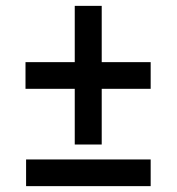

<svg xmlns="http://www.w3.org/2000/svg" viewBox="-20 -635 603 655"><path d="M235 -142V-332H67V-423H235V-615H327V-423H494V-332H327V-142ZM69 0V-91H494V0Z"/></svg>

Font: Noto Sans Mono SemiCondensed SemiBold
Style: Regular
Weight: 600
Width: 4
Designer: Monotype Design Team
Foundry: Monotype Imaging Inc.
Version: Version 2.014; ttfautohint (v1.8.4.7-5d5b)